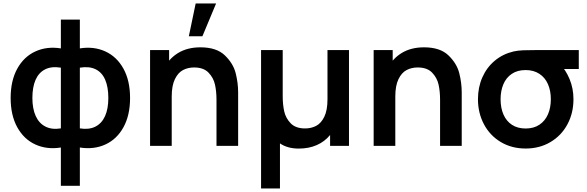

<svg xmlns="http://www.w3.org/2000/svg" viewBox="-20 -822 3310 1082"><path d="M40 -269.8Q40 -367.1 77.2 -434.8Q114.5 -502.4 179.2 -532.1Q244 -561.8 323 -549.3V-711.5H430V-549.3Q509 -561.8 573.8 -532.1Q638.5 -502.4 675.8 -434.8Q713 -367.1 713 -269.8Q713 -172.6 675.8 -105Q638.5 -37.4 573.8 -7.8Q509 21.8 430 9.3V225H323V9.3Q244 21.8 179.2 -7.8Q114.5 -37.4 77.2 -105Q40 -172.6 40 -269.8ZM162.5 -269.8Q162.5 -209.9 181.1 -168.6Q199.7 -127.2 235.9 -108.8Q272.1 -90.2 323 -98.5V-440.7Q270 -449.3 234 -431Q198 -412.6 180.2 -371.6Q162.5 -330.6 162.5 -269.8ZM590.5 -269.8Q590.5 -331.4 572.8 -372.6Q555 -413.8 519 -431.6Q483 -449.3 430 -440.7V-98.5Q481.3 -90.2 517.3 -108.3Q553.3 -126.4 571.9 -167.5Q590.5 -208.7 590.5 -269.8Z M1200 -260.2Q1200 -307 1191.5 -345.3Q1183.1 -383.7 1155 -412.8Q1127 -441.8 1073.8 -441.8Q1039.2 -441.8 1011.3 -427.2Q983.5 -412.7 965.6 -376Q947.7 -339.3 947.7 -277.5L876.2 -308.2Q876.2 -377.9 903.2 -434Q930.2 -490.2 982.8 -522.8Q1035.5 -555.3 1109.7 -555.3Q1200.2 -555.3 1247.3 -509.8Q1294.5 -464.2 1308.2 -409.5Q1322 -354.8 1322 -301.5V0H1200ZM825.7 -540H933V-372.5H947.7V0H825.7ZM1044.2 -617.5H1120.6L1197.8 -802.5H1082.7Z M1451.2 -540H1573.2V-279.8Q1573.2 -233 1581.6 -194.7Q1590.1 -156.3 1618.1 -127.2Q1646.2 -98.2 1699.3 -98.2Q1734 -98.2 1761.8 -112.8Q1789.7 -127.3 1807.6 -164Q1825.5 -200.7 1825.5 -262.5V-540H1946.7V0H1840.2V-61.2Q1809.9 -24.1 1765.2 -4.4Q1720.5 15.3 1663.5 15.3Q1631.8 15.3 1605.2 7.9Q1578.6 0.5 1557.7 -14V240H1451.2Z M2333.8 -441.8Q2299.2 -441.8 2271.3 -427.2Q2243.5 -412.7 2225.6 -376Q2207.7 -339.3 2207.7 -277.5L2136.2 -308.2Q2136.2 -377.9 2163.2 -434Q2190.2 -490.2 2242.8 -522.8Q2295.5 -555.3 2369.7 -555.3Q2460.2 -555.3 2507.3 -509.8Q2554.5 -464.2 2568.2 -409.5Q2582 -354.8 2582 -301.5V0H2460V-260.2Q2460 -307 2451.5 -345.3Q2443.1 -383.7 2415 -412.8Q2387 -441.8 2333.8 -441.8ZM2085.7 -540H2193V-372.5H2207.7V0H2085.7Z M2673.5 -263Q2673.5 -330 2698.1 -385.8Q2722.7 -441.7 2767.9 -479.6Q2813.2 -517.6 2873.8 -532Q2897.3 -537.3 2928.5 -538.7Q2959.8 -540 3015.5 -540H3241.7V-433H3103.7L3131.5 -465.3Q3167.5 -429.9 3189.6 -376.8Q3211.7 -323.7 3211.7 -263Q3211.7 -184.8 3177.7 -121.4Q3143.7 -58 3082.2 -21.5Q3020.8 15 2942.2 15Q2863.5 15 2802.3 -21.5Q2741.1 -58 2707.3 -121.6Q2673.5 -185.2 2673.5 -263ZM3084.2 -263Q3084.2 -310.5 3068 -347.6Q3051.8 -384.8 3019.7 -405.9Q2987.5 -427.1 2942.2 -427.2Q2895.5 -427.2 2863.8 -405.6Q2832 -383.9 2816.5 -346.7Q2801 -309.4 2801 -263Q2801 -213.6 2817.3 -176.4Q2833.6 -139.2 2865.3 -118.5Q2897.1 -97.8 2942.2 -97.8Q2987.9 -97.8 3019.9 -119.2Q3051.8 -140.5 3068 -177.7Q3084.2 -214.9 3084.2 -263Z"/></svg>

Font: Tap Sans
Style: Regular
Weight: 400
Designer: Tap Payments
Foundry: Tap Payments
Version: Version 1.001;Glyphs 3.1.2 (3151)